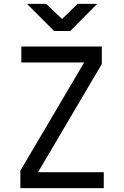

<svg xmlns="http://www.w3.org/2000/svg" viewBox="-20 -970 640 990"><path d="M85 0V-90L414 -648H90V-730H505V-640L176 -82H515V0ZM259 -810 119 -950H218L300 -872L380 -950H481L342 -810Z"/></svg>

Font: JetBrainsMono NF
Style: Regular
Weight: 400
Designer: Philipp Nurullin, Konstantin Bulenkov
Foundry: JetBrains
Version: Version 2.251; ttfautohint (v1.8.3);Nerd Fonts 2.2.2